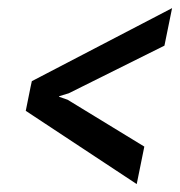

<svg xmlns="http://www.w3.org/2000/svg" viewBox="-20 -554 450 480"><path d="M151.9 -320.8 127.9 -313.5V-312L148.9 -304.7L340.8 -187.5L321.8 -93.8L44.4 -276.9L56.6 -337.4L59.6 -351.1L410.2 -533.7L391.1 -439.9Z"/></svg>

Font: RobotoCondensed-Italic
Style: Italic
Weight: 400
Designer: Google
Version: Version 1.200311; 2013